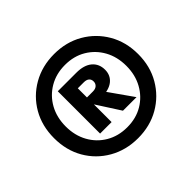

<svg xmlns="http://www.w3.org/2000/svg" viewBox="-125 -879 823 823"><g transform="rotate(-45 287.0 -467.0)"><path d="M287 -212Q214.3 -212 156.3 -245.1Q98.3 -278.3 65.1 -335.8Q32 -393.3 32 -467Q32 -540.7 65.1 -598.2Q98.3 -655.7 156.3 -688.9Q214.3 -722 287 -722Q360 -722 417.5 -688.9Q475 -655.7 508.5 -598.2Q542 -540.7 542 -467Q542 -393.3 508.5 -335.8Q475 -278.3 417.5 -245.1Q360 -212 287 -212ZM287 -278Q341 -278 382.1 -302.5Q423.3 -327 446.9 -369.7Q470.5 -412.3 470.5 -467Q470.5 -521.9 446.9 -564.5Q423.3 -607 382.1 -631.5Q341 -656 287 -656Q233.3 -656 191.7 -631.5Q150 -607 126.4 -564.5Q102.8 -521.9 102.8 -467Q102.8 -412.3 126.4 -369.7Q150 -327 191.7 -302.5Q233.3 -278 287 -278ZM185.5 -341.4V-597.9H297.7Q344.3 -597.9 369.3 -576.8Q394.3 -555.7 394.3 -519.7Q394.3 -486.2 369.8 -466.4Q345.3 -446.6 297.7 -446.6H280.4V-459.1H237.4V-490.7H291.5Q307.1 -490.7 315.6 -498.7Q324.1 -506.8 324.1 -518.7Q324.1 -532.1 315.6 -539.2Q307.1 -546.2 291.5 -546.2H244.3L255.2 -562V-341.4ZM324.2 -341.4 237.1 -476.9H311L406.4 -341.4Z"/></g></svg>

Font: TikTok Sans Light
Style: Regular
Weight: 300
Version: Version 4.000